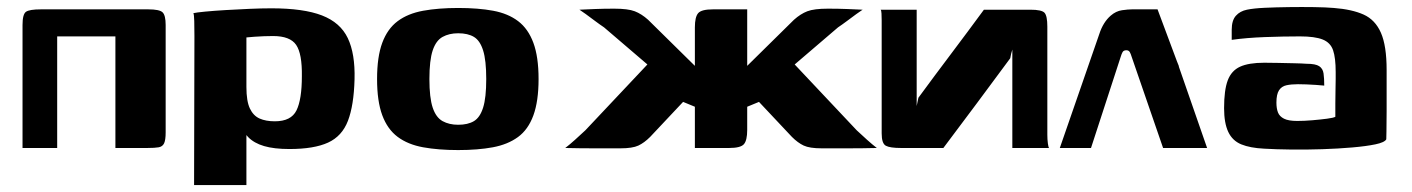

<svg xmlns="http://www.w3.org/2000/svg" viewBox="-20 -427 4073 554"><path d="M145 -322V0H45V-355Q45 -386 55 -393Q65 -400 98 -400H408Q440 -400 449 -391.5Q458 -383 458 -355V-45Q458 -23 453.5 -13.5Q449 -4 438 -2Q427 0 405 0H313V-322Z M540 107 541 -323Q541 -347 540.5 -366Q540 -385 538 -389Q546 -391 572 -393.5Q598 -396 632 -398Q666 -400 700.5 -401.5Q735 -403 763 -403Q856 -403 909 -382.5Q962 -362 983.5 -317Q1005 -272 1003 -198Q1001 -123 984 -78.5Q967 -34 926.5 -15.5Q886 3 815 3Q771 3 742 -5.5Q713 -14 696 -31.5Q679 -49 670 -74L691 -83V107ZM773 -77Q820 -77 835.5 -108.5Q851 -140 851 -207Q852 -272 834.5 -297.5Q817 -323 768 -323Q756 -323 742 -322.5Q728 -322 714.5 -321Q701 -320 691 -319V-176Q691 -135 701 -114Q711 -93 729 -85Q747 -77 773 -77Z M1302 6Q1245 6 1201 -2Q1157 -10 1127.5 -32Q1098 -54 1083 -94.5Q1068 -135 1068 -199Q1068 -263 1083 -303.5Q1098 -344 1127.5 -366Q1157 -388 1201 -396Q1245 -404 1302 -404Q1360 -404 1403 -396Q1446 -388 1475 -366Q1504 -344 1519 -303.5Q1534 -263 1534 -199Q1534 -135 1519 -94Q1504 -53 1474.5 -31.5Q1445 -10 1402 -2Q1359 6 1302 6ZM1302 -67Q1330 -67 1347.5 -77.5Q1365 -88 1374 -116.5Q1383 -145 1383 -199Q1383 -253 1374 -281.5Q1365 -310 1347.5 -320.5Q1330 -331 1302 -331Q1276 -331 1257 -320.5Q1238 -310 1228.5 -281.5Q1219 -253 1219 -199Q1219 -145 1228.5 -116.5Q1238 -88 1257 -77.5Q1276 -67 1302 -67Z M1985 -237V-348Q1985 -378 1994.5 -389Q2004 -400 2037 -400H2136V-237L2271 -370Q2290 -387 2309.5 -394.5Q2329 -402 2369 -402Q2399 -402 2423.5 -401Q2448 -400 2469 -399Q2464 -396 2451 -386.5Q2438 -377 2424 -366.5Q2410 -356 2398 -348L2273 -241L2452 -51Q2467 -37 2482 -23.5Q2497 -10 2510 0Q2468 1 2426.5 1Q2385 1 2351 1Q2316 1 2299 -7Q2282 -15 2265 -32L2170 -133L2136 -119V-52Q2136 -22 2126.5 -11Q2117 0 2084 0H1985V-119L1951 -133L1856 -32Q1839 -15 1822 -7Q1805 1 1770 1Q1736 1 1694.5 1Q1653 1 1611 0Q1624 -10 1639 -23.5Q1654 -37 1669 -51L1848 -241L1723 -348Q1711 -356 1697 -366.5Q1683 -377 1670 -386.5Q1657 -396 1652 -399Q1673 -400 1697.5 -401Q1722 -402 1752 -402Q1792 -402 1811.5 -394.5Q1831 -387 1850 -370Z M3007 0Q2980 0 2953.5 0Q2927 0 2901 0Q2901 -72 2901 -142.5Q2901 -213 2901 -284Q2899 -278 2897.5 -271.5Q2896 -265 2895 -259Q2847 -194 2799 -129.5Q2751 -65 2702 0Q2672 0 2641 0Q2610 0 2580 0Q2548 0 2536 -6.5Q2524 -13 2524 -42Q2524 -119 2524 -195.5Q2524 -272 2524 -349Q2524 -357 2524 -368Q2524 -379 2523.5 -388Q2523 -397 2521 -399Q2547 -399 2573 -399Q2599 -399 2625 -399Q2625 -330 2625 -260.5Q2625 -191 2625 -121Q2626 -127 2627.5 -133.5Q2629 -140 2630 -145Q2677 -209 2724.5 -272Q2772 -335 2819 -399Q2852 -399 2885.5 -399Q2919 -399 2953 -399Q2986 -399 2994 -390Q3002 -381 3002 -350Q3002 -273 3002 -194.5Q3002 -116 3002 -38Q3002 -25 3003.5 -13.5Q3005 -2 3007 0Z M3381 -236 3463 0H3336L3245 -264Q3243 -271 3240 -276.5Q3237 -282 3230 -282Q3222 -282 3219 -276.5Q3216 -271 3214 -264L3128 0H3038L3152 -329Q3163 -363 3185 -382Q3200 -395 3217.5 -397.5Q3235 -400 3246 -400H3320L3376 -250L3382 -235Z M3801 -180Q3791 -181 3777 -182Q3763 -183 3749.5 -183.5Q3736 -184 3725 -184Q3706 -184 3692 -181Q3678 -178 3670.5 -166.5Q3663 -155 3663 -131Q3663 -114 3667.5 -102.5Q3672 -91 3685 -84.5Q3698 -78 3723 -78Q3743 -78 3766.5 -80Q3790 -82 3809 -84.5Q3828 -87 3833 -90Q3833 -108 3833 -128.5Q3833 -149 3833.5 -167.5Q3834 -186 3834 -199.5Q3834 -213 3834 -219Q3834 -260 3826.5 -282Q3819 -304 3796.5 -313Q3774 -322 3731 -322Q3707 -322 3681.5 -321.5Q3656 -321 3629.5 -320Q3603 -319 3579 -317Q3555 -315 3534 -312V-341Q3534 -368 3546 -381.5Q3558 -395 3578 -399Q3597 -403 3629 -404.5Q3661 -406 3699 -406.5Q3737 -407 3771.5 -406.5Q3806 -406 3829 -404Q3881 -400 3914.5 -385Q3948 -370 3964.5 -332.5Q3981 -295 3981 -225Q3981 -149 3981 -107.5Q3981 -66 3980.5 -48Q3980 -30 3980 -25Q3975 -16 3948.5 -10.5Q3922 -5 3881.5 -1.5Q3841 2 3795.5 3.5Q3750 5 3706 4.5Q3662 4 3628 2Q3587 0 3561.5 -10.5Q3536 -21 3524 -46.5Q3512 -72 3512 -115Q3512 -167 3522.5 -195Q3533 -223 3558 -234.5Q3583 -246 3628 -246Q3643 -246 3667 -245.5Q3691 -245 3714 -244.5Q3737 -244 3750 -243Q3776 -243 3786.5 -236Q3797 -229 3799 -215Q3801 -201 3801 -180Z"/></svg>

Font: r_Genos
Style: Bold
Weight: 700
Designer: Robert E. Leuschke
Foundry: Robert E. Leuschke
Version: Version 2.000;June 29, 2024;FontCreator 14.0.0.2814 32-bit